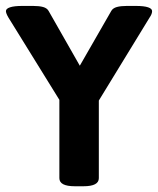

<svg xmlns="http://www.w3.org/2000/svg" viewBox="-25 -630 536 651"><path d="M176.3 -25.9V-291.5L3.4 -570.8Q-4.9 -585 -4.9 -592.3Q-4.9 -600.6 9 -605.2Q22.9 -609.9 50.8 -609.9H87.4Q108.4 -609.9 121.3 -606.2Q134.3 -602.5 139.6 -593.3L245.6 -407.2L352.5 -593.3Q357.9 -602.5 371.1 -606.2Q384.3 -609.9 404.8 -609.9H435.5Q463.4 -609.9 477.1 -605.2Q490.7 -600.6 490.7 -592.3Q490.7 -582.5 482.4 -570.8L310.1 -289.1V-25.9Q310.1 1.5 258.3 1.5H228.5Q176.3 1.5 176.3 -25.9Z"/></svg>

Font: Jaldi
Style: Bold
Weight: 400
Designer: Pablo Cosgaya and Nicolas Silva
Foundry: Omnibus-Type
Version: Version 1.007